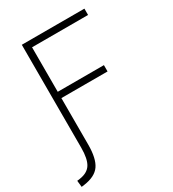

<svg xmlns="http://www.w3.org/2000/svg" viewBox="-238 -810 1041 1157"><g transform="rotate(-30 282.5 -232.0)"><path d="M-16.1 228.5 -21 183.6 -2.9 181.2Q53.7 173.3 76.7 136.7Q99.6 100.1 99.6 23.4V-693.4H535.2V-649.4H145.5V-339.8H466.8V-295.9H145.5V27.3Q145.5 124 113.8 169.7Q82 215.3 2 226.1Z"/></g></svg>

Font: Cascadia Mono NF ExtraLight
Style: Regular
Weight: 200
Monospace: yes
Designer: Aaron Bell
Foundry: Saja Typeworks
Version: Version 2404.023; ttfautohint (v1.8.4)